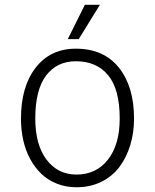

<svg xmlns="http://www.w3.org/2000/svg" viewBox="-20 -770 650 805"><path d="M398.9 -750 310.1 -606H264.2L335.9 -750ZM297.9 -565.9Q415 -565.9 478.5 -486.3Q542 -406.7 542 -272.9Q542 -213.4 526.1 -161.4Q510.3 -109.4 480.5 -69.8Q450.7 -30.3 404.5 -7.6Q358.4 15.1 300.8 15.1Q256.3 15.1 218.8 0.2Q181.2 -14.6 153.6 -41Q126 -67.4 106.4 -103.5Q86.9 -139.6 77.4 -182.6Q67.9 -225.6 67.9 -272.9Q67.9 -406.7 129.6 -486.3Q191.4 -565.9 297.9 -565.9ZM297.9 -513.2Q218.8 -513.2 173.3 -453.4Q127.9 -393.6 127.9 -272.9Q127.9 -163.6 175 -100.8Q222.2 -38.1 300.8 -38.1Q383.3 -38.1 432.6 -100.8Q481.9 -163.6 481.9 -272.9Q481.9 -395.5 433.6 -454.3Q385.3 -513.2 297.9 -513.2Z"/></svg>

Font: Stilu Light
Style: Regular
Weight: 300
Designer: Genilson Lima Santos
Foundry: Genilson Lima Santos
Version: Version 1.200;PS 001.200;hotconv 1.0.88;makeotf.lib2.5.64775